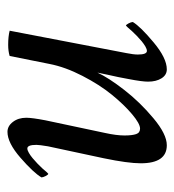

<svg xmlns="http://www.w3.org/2000/svg" viewBox="4 -469 471 519"><g transform="rotate(-90 239.5 -209.5)"><path d="M285.2 -96.7Q287.6 -111.3 290.5 -124.5Q293.5 -137.7 296.9 -153.8Q300.3 -169.9 302.7 -181.6Q289.1 -151.9 255.9 -109.1Q222.7 -66.4 179.4 -30.3Q136.2 5.9 106.4 5.9Q57.6 5.9 57.6 -64.5Q57.6 -99.1 71.3 -165L103.5 -315.4Q107.4 -338.9 107.4 -346.7Q107.4 -371.1 97.7 -371.1Q92.8 -371.1 85.7 -366.9Q78.6 -362.8 71.5 -356.9Q64.5 -351.1 56.9 -343.8Q49.3 -336.4 43.9 -330.6Q38.6 -324.7 34.2 -319.3L29.3 -314.5Q26.9 -314.5 23.2 -321.5Q19.5 -328.6 19.5 -333Q32.2 -354.5 72.5 -389.6Q112.8 -424.8 142.6 -424.8Q158.2 -424.8 169.4 -410.2Q180.7 -395.5 180.7 -374Q180.7 -358.4 173.8 -322.3L139.6 -161.1Q132.8 -130.4 132.8 -108.4Q132.8 -87.9 136.5 -77.1Q140.1 -66.4 151.4 -66.4Q164.6 -66.4 190.2 -87.9Q215.8 -109.4 242.9 -142.6Q270 -175.8 293.9 -222.2Q317.9 -268.6 326.2 -311.5Q329.6 -328.6 336.4 -362.5Q343.3 -396.5 347.7 -418.9Q360.8 -422.9 377.9 -422.9Q400.4 -422.9 416 -418.9L355.5 -103.5Q351.6 -84 351.6 -72.3Q351.6 -47.9 361.3 -47.9Q366.2 -47.9 373.3 -52Q380.4 -56.2 387.5 -62Q394.5 -67.9 402.1 -75.2Q409.7 -82.5 415 -88.4Q420.4 -94.2 424.8 -99.6L429.7 -104.5Q432.1 -104.5 435.8 -97.4Q439.5 -90.3 439.5 -85.9Q427.2 -65.4 384.5 -29.8Q341.8 5.9 311.5 5.9Q296.4 5.9 287.4 -8.3Q278.3 -22.5 278.3 -44.9Q278.3 -61 285.2 -96.7Z"/></g></svg>

Font: Crimson
Style: Italic
Weight: 400
Italic angle: -11°
Version: Version 0.8